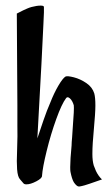

<svg xmlns="http://www.w3.org/2000/svg" viewBox="-20 -647 399 685"><path d="M243.2 2.9Q236.3 -8.8 231.4 -34.2Q230.5 -38.1 230.5 -50.8Q230.5 -77.1 235.4 -127.9Q235.4 -137.7 237.3 -157.2L239.3 -187.5Q245.1 -259.8 243.2 -271.5Q238.3 -288.1 229.5 -295.9Q220.7 -303.7 215.8 -296.9Q200.2 -276.4 180.7 -222.2Q161.1 -168 146.5 -108.4Q131.8 -48.8 129.9 -19.5Q129.9 -10.7 109.4 0Q88.9 10.7 74.2 10.7Q66.4 10.7 63.5 6.8L51.8 -6.8Q43 -15.6 41 -43L40 -72.3L41 -110.4Q43 -167 42 -199.2V-271.5L40 -598.6Q66.4 -612.3 76.2 -616.2Q85 -620.1 92.8 -622.1Q111.3 -627 125 -627Q136.7 -627 136.7 -622.1Q137.7 -614.3 134.8 -559.6L127.9 -419.9L113.3 -153.3Q139.6 -232.4 147.5 -252L159.2 -280.3Q172.9 -315.4 188.5 -341.8Q204.1 -368.2 213.9 -374Q220.7 -377 243.7 -371.1Q266.6 -365.2 288.1 -350.6Q309.6 -335.9 316.4 -313.5Q320.3 -298.8 320.3 -270.5Q320.3 -244.1 314.5 -181.6Q312.5 -159.2 311 -138.2Q309.6 -117.2 309.6 -97.7Q309.6 -73.2 314.5 -56.6L322.3 -37.1Q331.1 -18.6 343.8 -6.8Q308.6 5.9 298.8 8.8Q278.3 15.6 272.5 16.6Q262.7 19.5 257.8 17.6Q251 14.6 243.2 2.9Z"/></svg>

Font: BKP Parklife Display
Style: Regular
Weight: 400
Designer: Font Diner, Inc.; LA MECHKY PLUS GmbH
Foundry: Font Diner, Inc.; LA MECHKY PLUS GmbH
Version: Version 1.007